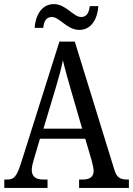

<svg xmlns="http://www.w3.org/2000/svg" viewBox="-20 -917 649 937"><path d="M367 -771C427 -771 456 -827 460 -887H418C415 -860 406 -834 376 -834C338 -834 302 -897 243 -897C182 -897 153 -840 149 -781H191C194 -808 202 -834 233 -834C271 -834 307 -771 367 -771ZM1 0H212V-41H190C152 -41 135 -58 135 -88C135 -103 141 -126 146 -142L175 -240H396L427 -135C432 -116 437 -95 437 -83C437 -56 420 -41 386 -41H366V0H609V-41H600C565 -41 549 -52 538 -89L345 -714H270L82 -119C61 -55 48 -41 16 -41H1ZM192 -289 251 -485C267 -538 279 -583 287 -623C296 -583 310 -535 327 -475L381 -289Z"/></svg>

Font: Noto Serif Bengali Condensed
Style: Regular
Weight: 400
Width: 3
Designer: Juan Bruce, Universal Thirst, Indian Type Foundry and the Monotype Design Team.
Foundry: Monotype Imaging Inc.
Version: Version 2.003